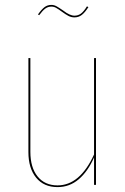

<svg xmlns="http://www.w3.org/2000/svg" viewBox="-20 -755 512 784"><path d="M372 0H364V-112Q339 -55 301.5 -23Q264 9 215 9Q159 9 127.5 -29.5Q96 -68 96 -134V-518H104V-135Q104 -71 133.5 -34.5Q163 2 215 2Q306 2 364 -124V-518H372ZM233 -707Q218 -718 209 -723Q200 -728 190 -728Q176 -728 165 -720Q154 -712 140 -693L135 -696Q150 -717 162 -726Q174 -735 190 -735Q201 -735 211.5 -729Q222 -723 238 -712Q265 -691 284 -691Q299 -691 310.5 -699.5Q322 -708 335 -729L341 -726Q327 -704 314 -694Q301 -684 284 -684Q271 -684 259.5 -690Q248 -696 233 -707Z"/></svg>

Font: Fira Sans Compressed Eight
Style: Regular
Weight: 100
Width: 1
Designer: bBox Type GmbH & Carrois Corporate GbR & Edenspiekermann AG
Foundry: bBox Type GmbH & Carrois Corporate GbR & Edenspiekermann AG
Version: Version 4.301